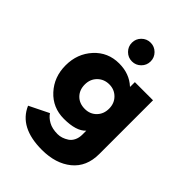

<svg xmlns="http://www.w3.org/2000/svg" viewBox="-294 -920 1331 1331"><g transform="rotate(45 371.5 -254.5)"><path d="M313 -757Q340 -784 378 -784Q416 -784 443 -757Q470 -730 470 -692Q470 -654 443 -627Q416 -600 378 -600Q340 -600 313 -627Q286 -654 286 -692Q286 -730 313 -757ZM86 126 230 55Q247 82 282 101.5Q317 121 370 121Q390 121 410 114.5Q430 108 450 95Q470 82 482 57.5Q494 33 494 1V-37Q447 15 326 15Q216 15 144 -63.5Q72 -142 72 -256Q72 -370 144 -449Q216 -528 326 -528Q426 -528 492 -467H494V-513H672V14Q672 139 588.5 207Q505 275 370 275Q150 275 86 126ZM260 -256Q260 -203 293 -169.5Q326 -136 380 -136Q431 -136 464.5 -170Q498 -204 498 -256.5Q498 -309 464 -343Q430 -377 380 -377Q329 -377 294.5 -343Q260 -309 260 -256Z"/></g></svg>

Font: Hussar
Style: BoldWeb
Weight: 700
Foundry: Cannot Into Space Fonts
Version: Version 2.00